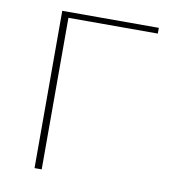

<svg xmlns="http://www.w3.org/2000/svg" viewBox="-76 -725 710 791"><g transform="rotate(10 279.0 -329.0)"><path d="M525 -634H151V0H121V-658H525Z"/></g></svg>

Font: Ysabeau SC Extralight
Style: Regular
Weight: 200
Designer: Christian Thalmann (Catharsis Fonts)
Version: Version 0.003